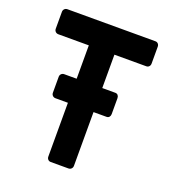

<svg xmlns="http://www.w3.org/2000/svg" viewBox="-132 -826 845 930"><g transform="rotate(20 291.0 -361.5)"><path d="M346 -594V-422H413Q422 -422 427 -416Q432 -410 432 -401V-319Q432 -310 427 -304Q422 -298 413 -298H346V-21Q346 -12 340 -6Q334 0 325 0H234Q225 0 219.5 -6Q214 -12 214 -21V-298H150Q141 -298 135 -304Q129 -310 129 -319V-401Q129 -410 135 -416Q141 -422 150 -422H214V-594H57Q48 -594 42 -600Q36 -606 36 -615V-702Q36 -711 42 -717Q48 -723 57 -723H510Q519 -723 524.5 -717Q530 -711 530 -702V-615Q530 -606 524.5 -600Q519 -594 510 -594Z"/></g></svg>

Font: Stadtwerke
Style: Bold
Weight: 700
Designer: Santiago Orozco
Foundry: Typemade
Version: Version 1.003